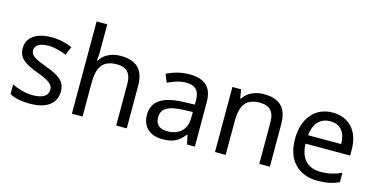

<svg xmlns="http://www.w3.org/2000/svg" viewBox="-76 -1139 2992 1528"><g transform="rotate(15 1420.0 -375.0)"><path d="M434 -148C434 -234 375 -269 273 -307C170 -346 135 -364 135 -409C135 -449 174 -474 246 -474C298 -474 348 -459 393 -440L423 -510C373 -532 317 -546 252 -546C132 -546 51 -495 51 -404C51 -316 113 -284 217 -244C322 -204 349 -180 349 -140C349 -92 311 -61 222 -61C159 -61 94 -83 52 -104V-24C93 -2 145 10 220 10C351 10 434 -44 434 -148Z M652 -537V-760H564V0H652V-277C652 -402 689 -472 809 -472C891 -472 929 -429 929 -343V0H1016V-349C1016 -486 950 -545 820 -545C751 -545 687 -517 653 -462H647C650 -483 652 -511 652 -537Z M1385 -545C1315 -545 1249 -524 1202 -499L1229 -433C1273 -454 1324 -474 1380 -474C1450 -474 1491 -444 1491 -355V-323L1400 -320C1225 -315 1143 -256 1143 -149C1143 -40 1215 10 1312 10C1402 10 1445 -17 1492 -76H1496L1513 0H1577V-365C1577 -490 1515 -545 1385 -545ZM1411 -259 1490 -262V-214C1490 -110 1422 -61 1332 -61C1274 -61 1234 -88 1234 -148C1234 -216 1277 -254 1411 -259Z M2001 -546C1933 -546 1867 -519 1832 -463H1827L1814 -536H1743V0H1831V-278C1831 -403 1869 -472 1988 -472C2070 -472 2108 -429 2108 -343V0H2195V-349C2195 -487 2129 -546 2001 -546Z M2568 -546C2426 -546 2331 -440 2331 -264C2331 -85 2436 10 2589 10C2662 10 2710 -1 2765 -25V-102C2709 -78 2661 -65 2593 -65C2486 -65 2425 -130 2422 -251H2789V-304C2789 -450 2705 -546 2568 -546ZM2567 -474C2656 -474 2696 -412 2697 -321H2424C2433 -417 2483 -474 2567 -474Z"/></g></svg>

Font: Noto Sans Hebrew Droid
Style: Bold
Weight: 700
Designer: Monotype Design Team
Foundry: Monotype Imaging Inc.
Version: Version 1.100